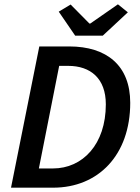

<svg xmlns="http://www.w3.org/2000/svg" viewBox="-20 -869 649 889"><path d="M31 0H226C435 0 583 -151 583 -393C583 -565 475 -654 300 -654H162ZM160 -89 254 -564H296C399 -564 470 -506 470 -386C470 -201 363 -89 225 -89ZM328 -704H456L572 -812L526 -849L398 -760H394L307 -848L252 -815Z"/></svg>

Font: Source Sans Pro Semibold
Style: Italic
Weight: 600
Italic angle: -11°
Designer: Paul D. Hunt
Foundry: Adobe Systems Incorporated
Version: Version 3.006;hotconv 1.0.111;makeotfexe 2.5.65597